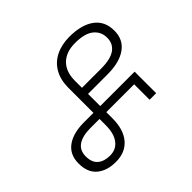

<svg xmlns="http://www.w3.org/2000/svg" viewBox="-167 -937 1160 1160"><g transform="rotate(-45 413.0 -357.0)"><path d="M217 10Q141 10 95.5 -28Q50 -66 50 -143Q50 -218 103 -257Q156 -296 249 -296H330V-510Q330 -578 357.5 -626Q385 -674 435.5 -699Q486 -724 552 -724Q655 -724 713 -681.5Q771 -639 771 -558Q771 -481 713.5 -440.5Q656 -400 555 -400H388V-296H682V-112H626V-244H388V-191Q388 -96 343 -43Q298 10 217 10ZM219 -42Q271 -42 300.5 -81Q330 -120 330 -191V-244H252Q185 -244 148 -219Q111 -194 111 -143Q111 -91 140 -66.5Q169 -42 219 -42ZM388 -452H552Q632 -452 671 -479.5Q710 -507 710 -558Q710 -610 671 -641.5Q632 -673 550 -673Q473 -673 430.5 -631Q388 -589 388 -512Z"/></g></svg>

Font: Noto Sans Georgian Light
Style: Regular
Weight: 300
Version: Version 2.002